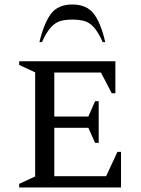

<svg xmlns="http://www.w3.org/2000/svg" viewBox="-20 -832 627 852"><path d="M65 0V-16L136 -49V-511L65 -544V-560H492V-418H476L428 -510H221V-315H372L402 -383H418V-198H402L372 -265H221V-50H451L501 -158H517V0ZM155 -645Q175 -729 206 -770.5Q237 -812 301 -812Q365 -812 396.5 -770.5Q428 -729 447 -645H436Q415 -691 395.5 -712Q376 -733 353.5 -739Q331 -745 301 -745Q271 -745 249 -739Q227 -733 207 -712Q187 -691 166 -645Z"/></svg>

Font: Spectral SC
Style: Regular
Weight: 400
Designer: Jean-Baptiste Levee
Foundry: Production Type
Version: Version 2.001